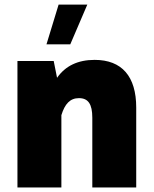

<svg xmlns="http://www.w3.org/2000/svg" viewBox="-20 -823 677 843"><path d="M184.1 -628.4H288.6L363.3 -802.7H237.3ZM249.5 -317.4C264.6 -366.7 287.6 -392.1 326.7 -392.1C367.2 -392.1 385.3 -366.2 385.3 -306.2V0H578.1V-350.6C578.1 -487.8 515.1 -560.1 395.5 -560.1C321.8 -560.1 267.1 -533.7 230.5 -481.4L215.8 -555.2H56.6V0H249.5Z"/></svg>

Font: Estedad Black
Style: Regular
Weight: 900
Designer: Amin Abedi
Version: Version 7.3